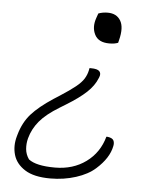

<svg xmlns="http://www.w3.org/2000/svg" viewBox="-52 -591 704 818"><g transform="rotate(5 300.0 -182.5)"><path d="M336 -538Q354 -545 376 -545Q414 -545 431 -516.5Q448 -488 434 -433L431 -421Q423 -418 414.5 -416.5Q406 -415 393 -415Q347 -415 331 -446.5Q315 -478 329 -518ZM193 180Q123 180 84.5 155.5Q46 131 35 93Q24 55 36 13L38 6Q53 -47 85 -83Q117 -119 178 -159L203 -175Q245 -202 268.5 -221Q292 -240 302.5 -257Q313 -274 317 -293L319 -303H325Q353 -303 361.5 -293.5Q370 -284 364 -269L362 -264Q349 -231 318 -202Q287 -173 233 -140L207 -124Q151 -90 123 -56.5Q95 -23 84 18Q78 41 80 64Q82 87 96 107Q128 132 209 132Q286 132 341.5 91.5Q397 51 416 -18H422Q442 -15 447 -5Q452 5 449 19Q439 71 385 119Q354 147 302.5 163.5Q251 180 193 180Z"/></g></svg>

Font: Recursive Mn Csl St Lt
Style: Italic
Weight: 300
Italic angle: -15°
Monospace: yes
Version: Version 1.079;hotconv 1.0.112;makeotfexe 2.5.65598; ttfautoh